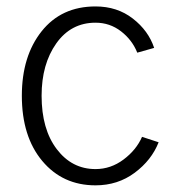

<svg xmlns="http://www.w3.org/2000/svg" viewBox="-20 -550 531 588"><path d="M46.9 -256.8Q46.9 -377.9 107.4 -454.1Q168 -530.3 272.5 -530.3Q338.9 -530.3 386.7 -493.2Q434.6 -456.1 452.1 -403.3L400.4 -388.7Q384.8 -427.7 350.6 -454.1Q316.4 -480.5 272.5 -480.5Q197.3 -480.5 152.3 -417Q107.4 -353.5 107.4 -256.8Q107.4 -154.3 153.8 -93.3Q200.2 -32.2 272.5 -32.2Q319.3 -32.2 358.4 -61.5Q397.5 -90.8 415 -130.9L465.8 -114.3Q444.3 -59.6 392.6 -21Q340.8 17.6 272.5 17.6Q171.9 17.6 109.4 -57.1Q46.9 -131.8 46.9 -256.8Z"/></svg>

Font: Gothic A1 Light
Style: Regular
Weight: 300
Version: Version 2.50